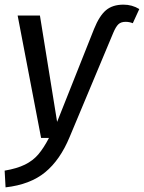

<svg xmlns="http://www.w3.org/2000/svg" viewBox="-29 -594 620 827"><path d="M-9 141Q44 132 78.5 115Q113 98 136 71Q159 44 182 0H148L47 -527H143L217 -69L376 -469Q399 -526 427.5 -550Q456 -574 503 -574Q540 -574 571 -555L543 -494Q528 -500 512 -500Q492 -500 481 -489.5Q470 -479 459 -453L271 -4Q230 95 165.5 148Q101 201 -5 213Z"/></svg>

Font: FiraGO
Style: Italic
Weight: 400
Italic angle: -8°
Designer: bBox Type GmbH
Foundry: bBox Type GmbH
Version: Version 1.001